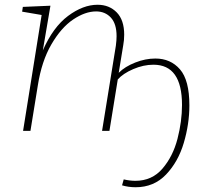

<svg xmlns="http://www.w3.org/2000/svg" viewBox="-20 -550 879 807"><path d="M550 237Q520 237 493 229L500 204Q526 210 549 210Q619 210 663 158.5Q707 107 726 33.5Q745 -40 745 -109Q745 -278 625 -278Q583 -278 540 -259.5Q497 -241 475 -216L440 0H409L467 -358Q470 -381 470 -398Q470 -450 446 -476Q422 -502 384 -502Q338 -502 287.5 -468Q237 -434 196 -363.5Q155 -293 139 -191L108 0H77L155 -487L73 -501L76 -521L192 -526L160 -338Q203 -436 266 -483Q329 -530 390 -530Q439 -530 470.5 -498Q502 -466 502 -404Q502 -381 498 -360L479 -244Q505 -270 548 -287Q591 -304 633 -304Q697 -304 736.5 -258.5Q776 -213 776 -107Q776 -29 752.5 50.5Q729 130 678 183.5Q627 237 550 237Z"/></svg>

Font: Bitter Pro ExtraLight
Style: Italic
Weight: 275
Italic angle: -9°
Designer: Sol Matas, and Bitter project Authors
Foundry: Sol Matas
Version: Version 1.010